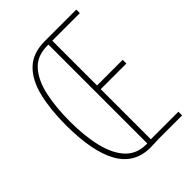

<svg xmlns="http://www.w3.org/2000/svg" viewBox="-208 -814 916 916"><g transform="rotate(-45 250.0 -356.0)"><path d="M260 2Q153 2 101.5 -89.5Q50 -181 50 -359Q50 -465 69.5 -545Q89 -625 135.5 -669.5Q182 -714 263 -714H475V-690H289V-388H462V-363H289V-25H475V0H318Q305 0 291 1Q277 2 260 2ZM255 -23H263V-690H255Q186 -690 147 -646Q108 -602 92 -527Q76 -452 76 -359Q76 -256 95 -180.5Q114 -105 153.5 -64Q193 -23 255 -23Z"/></g></svg>

Font: Noto Sans Mono ExtraCondensed Thin
Style: Regular
Weight: 100
Width: 2
Designer: Monotype Design Team
Foundry: Monotype Imaging Inc.
Version: Version 2.014; ttfautohint (v1.8.4.7-5d5b)